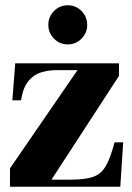

<svg xmlns="http://www.w3.org/2000/svg" viewBox="-20 -711 503 731"><path d="M18 0V-70L275 -444H195Q167 -444 138.5 -436Q110 -428 89 -403.5Q68 -379 60 -329H27L38 -470H433V-422L176 -27H249Q305 -27 335.5 -38Q366 -49 383.5 -80Q401 -111 416 -169H449L438 0ZM238 -542Q207 -542 185.5 -564Q164 -586 164 -616Q164 -647 185.5 -669Q207 -691 238 -691Q269 -691 290.5 -669Q312 -647 312 -616Q312 -586 290.5 -564Q269 -542 238 -542Z"/></svg>

Font: Frank Ruhl Libre Black
Style: Regular
Weight: 900
Designer: Yanek Iontef
Foundry: Fontef
Version: Version 6.004